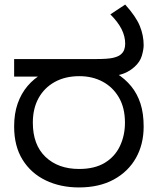

<svg xmlns="http://www.w3.org/2000/svg" viewBox="-20 -810 691 842"><path d="M326 12Q245 12 180.5 -19Q116 -50 79 -109.5Q42 -169 42 -255Q42 -312 57.5 -356Q73 -400 101 -433Q129 -466 168 -488L186 -474H42V-551H398Q452 -551 474 -556Q496 -561 507 -569Q520 -579 524.5 -591.5Q529 -604 529 -618Q529 -651 513 -682.5Q497 -714 464 -747L529 -790Q576 -738 593 -696.5Q610 -655 610 -612Q610 -593 602 -565.5Q594 -538 569 -516Q556 -504 538 -494.5Q520 -485 496 -480L491 -488Q529 -464 555.5 -431.5Q582 -399 596 -356Q610 -313 610 -255Q610 -177 576 -117Q542 -57 478.5 -22.5Q415 12 326 12ZM327 -69Q395 -69 439.5 -96Q484 -123 506 -169.5Q528 -216 528 -272Q528 -337 501.5 -382.5Q475 -428 430 -452Q385 -476 328 -476Q266 -476 220 -450.5Q174 -425 149 -379.5Q124 -334 124 -272Q124 -175 179.5 -122Q235 -69 327 -69Z"/></svg>

Font: kannada115
Style: Book
Weight: 400
Designer: Jelle Bosma - Monotype Design Team
Foundry: Monotype Imaging Inc.
Version: Version 2.003